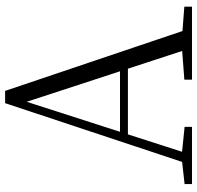

<svg xmlns="http://www.w3.org/2000/svg" viewBox="-30 -742 772 752"><g transform="rotate(-90 356.0 -366.0)"><path d="M11 0V-29L109 -40H127L235 -29V0ZM85 0 328 -732H376L623 0H545L323 -679H343L339 -665L125 0ZM192 -251 195 -282H496L499 -251ZM420 0V-30L553 -40H577L706 -30V0Z"/></g></svg>

Font: Noto Serif KR ExtraLight Light
Style: Regular
Weight: 300
Version: Version 2.003-H1;hotconv 1.1.1;makeotfexe 2.6.0